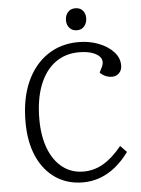

<svg xmlns="http://www.w3.org/2000/svg" viewBox="-60 -940 733 1000"><g transform="rotate(-5 306.5 -439.5)"><path d="M484 -578Q495 -603 484.5 -621.5Q474 -640 444.5 -651.5Q415 -663 370 -663Q298 -663 245 -623.5Q192 -584 163.5 -510Q135 -436 135 -333Q135 -244 160.5 -178.5Q186 -113 232.5 -77.5Q279 -42 341 -42Q396 -42 444.5 -70Q493 -98 542 -158L575 -124Q543 -80 505 -49Q467 -18 424 -2Q381 14 334 14Q253 14 191.5 -27Q130 -68 96 -144Q62 -220 62 -326Q62 -446 100.5 -533Q139 -620 209 -668Q279 -716 373 -716Q429 -716 477 -697.5Q525 -679 554.5 -647.5Q584 -616 584 -576Q584 -551 569 -536Q554 -521 533 -521Q514 -521 498 -528Q482 -535 469 -548ZM318 -834Q318 -860 332.5 -876.5Q347 -893 371 -893Q388 -893 399.5 -886Q411 -879 417.5 -866.5Q424 -854 424 -837Q424 -813 410 -795.5Q396 -778 371 -778Q347 -778 332.5 -794Q318 -810 318 -834Z"/></g></svg>

Font: Literata Light
Style: Italic
Weight: 300
Italic angle: -2°
Designer: Latin by Veronika Burian and Jose Scaglione. Greek by Irene Vlachou. Cyrillic by Vera Evstafieva
Foundry: TypeTogether
Version: Version 3.103;gftools[0.9.29]